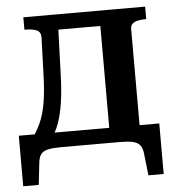

<svg xmlns="http://www.w3.org/2000/svg" viewBox="-49 -556 675 738"><g transform="rotate(-5 288.5 -186.5)"><path d="M360 -3V-510H538V-462H537Q519 -462 505.5 -459Q492 -456 484.5 -449Q477 -442 477 -429V-3ZM168 -451V-510H427V-451ZM485 56Q483 32 473.5 20Q464 8 445 4Q426 0 395 0H169Q138 0 119 4Q100 8 91 20Q82 32 80 56L71 137H11V-58H553V137H494ZM126 -281 131 -428Q131 -448 115 -455Q99 -462 72 -462H68V-510H200L192 -278Q190 -215 183 -169.5Q176 -124 164.5 -92Q153 -60 135 -37H57Q80 -66 94.5 -98.5Q109 -131 116.5 -174.5Q124 -218 126 -281Z"/></g></svg>

Font: Roboto Serif 28pt Condensed Medium
Style: Regular
Weight: 500
Width: 3
Designer: Greg Gazdowicz
Foundry: Commercial Type
Version: Version 1.008